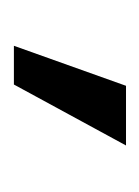

<svg xmlns="http://www.w3.org/2000/svg" viewBox="19 -28 207 286"><g transform="rotate(-90 123.0 114.5)"><path d="M137.7 198.2H48.8L139.6 31.2H197.3Z"/></g></svg>

Font: Pretendard Std
Style: Regular
Weight: 400
Designer: Base glyphs from Inter by Rasmus Andersson; Hangeul glyphs from Noto Sans CJK(Source Han Sans) by Jang Soo-young and Kan
Foundry: Kil Hyung-jin
Version: Version 1.309